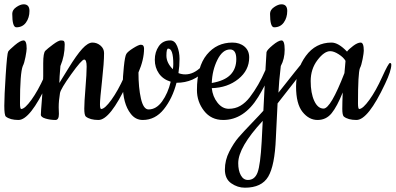

<svg xmlns="http://www.w3.org/2000/svg" viewBox="-20 -553 1840 893"><path d="M37 -489Q37 -507 56 -520Q75 -533 90 -533Q117 -533 117 -502Q117 -471 101 -448.5Q85 -426 56 -426Q37 -426 37 -489ZM66 5Q27 5 7 -11Q0 -18 0 -61Q0 -104 6.5 -204.5Q13 -305 18 -313Q23 -321 49 -343Q75 -365 89.5 -365Q104 -365 104 -327Q104 -317 98.5 -288Q93 -259 86 -246Q73 -213 73 -73Q73 -46 79 -46Q96 -47 126 -88.5Q156 -130 185.5 -195Q215 -260 221.5 -260Q228 -260 228 -252Q228 -224 199 -163Q120 5 66 5Z M253 -54 254 -23Q254 5 238 5Q214 5 192 -1.5Q170 -8 170 -19.5Q170 -31 175.5 -98.5Q181 -166 181 -200V-259Q181 -307 191 -317Q201 -327 226.5 -346Q252 -365 263.5 -365Q275 -365 278 -361Q281 -357 281 -346Q281 -293 261 -246Q256 -189 256 -167Q260 -173 298 -235Q336 -297 362.5 -326Q389 -355 410 -355Q431 -355 447.5 -341Q464 -327 464 -306Q464 -262 454.5 -176.5Q445 -91 445 -68.5Q445 -46 451 -46Q468 -47 498 -88.5Q528 -130 557.5 -195Q587 -260 593.5 -260Q600 -260 600 -252Q600 -224 571 -163Q492 5 438 5Q399 5 379 -11Q372 -18 372 -47.5Q372 -77 377.5 -143.5Q383 -210 383 -243Q383 -276 371.5 -276Q360 -276 311 -207.5Q262 -139 259 -120Q253 -85 253 -54Z M671 -44Q707 -44 734 -81.5Q761 -119 774 -173Q738 -184 719 -211.5Q700 -239 700 -275Q700 -311 718.5 -338Q737 -365 772 -365Q793 -365 804 -338.5Q815 -312 815 -279Q815 -246 810 -213Q825 -207 842 -207Q881 -207 917 -243Q935 -261 941.5 -261Q948 -261 948 -251Q948 -241 935 -227Q882 -168 801 -168Q782 -95 742 -45Q702 5 644 5Q610 5 588 -24Q551 -71 551 -162Q551 -193 556 -242Q561 -291 567.5 -302Q574 -313 599.5 -329Q625 -345 635 -345Q650 -345 650 -327Q650 -276 624 -216Q624 -145 635.5 -94.5Q647 -44 671 -44ZM762 -327Q754 -327 754 -294Q754 -261 784 -231Q786 -243 786 -255Q786 -327 762 -327Z M1018 5Q962 5 929 -37.5Q896 -80 896 -134Q896 -243 942 -299Q988 -355 1061 -355Q1095 -355 1117 -336.5Q1139 -318 1139 -286Q1139 -226 1088.5 -185.5Q1038 -145 965 -143Q969 -104 991.5 -75.5Q1014 -47 1044 -47Q1074 -47 1098 -61Q1122 -75 1142 -101Q1184 -156 1214 -226Q1222 -244 1226.5 -252Q1231 -260 1236.5 -260Q1242 -260 1242 -252Q1242 -202 1181 -102Q1115 5 1018 5ZM965 -167Q1024 -177 1051.5 -205Q1079 -233 1079 -278Q1079 -323 1050 -323Q1015 -323 991 -274.5Q967 -226 965 -167Z M1205 -38Q1218 -300 1219.5 -310Q1221 -320 1248 -342.5Q1275 -365 1289.5 -365Q1304 -365 1304 -322Q1304 -279 1286 -246Q1277 -170 1275 -122Q1373 -246 1379.5 -253Q1386 -260 1391 -260Q1401 -260 1401 -250Q1401 -244 1397 -237Q1365 -190 1271 -72Q1265 47 1263 90Q1258 217 1227.5 268.5Q1197 320 1119 320Q1085 320 1055.5 299.5Q1026 279 1026 235.5Q1026 192 1046.5 152Q1067 112 1089.5 86Q1112 60 1151.5 19Q1191 -22 1205 -38ZM1202 9Q1088 132 1088 206Q1088 240 1100 262Q1112 284 1133 284Q1165 284 1178 249Q1191 214 1197 107ZM1236 -489Q1236 -507 1255 -520Q1274 -533 1289 -533Q1316 -533 1316 -502Q1316 -471 1300 -448.5Q1284 -426 1255 -426Q1236 -426 1236 -489Z M1638 5Q1599 5 1579 -11Q1572 -18 1572 -46.5Q1572 -75 1574 -123Q1548 -58 1522.5 -26.5Q1497 5 1457 5Q1417 5 1387 -32.5Q1357 -70 1357 -150.5Q1357 -231 1402.5 -293Q1448 -355 1522 -355Q1554 -355 1594 -313Q1602 -324 1622.5 -339.5Q1643 -355 1657.5 -355Q1672 -355 1672 -317Q1672 -307 1666.5 -278Q1661 -249 1654 -236Q1645 -213 1645 -73Q1645 -46 1651 -46Q1668 -47 1698 -88.5Q1728 -130 1757.5 -195Q1787 -260 1793.5 -260Q1800 -260 1800 -252Q1800 -224 1771 -163Q1692 5 1638 5ZM1516 -315Q1488 -315 1456.5 -273.5Q1425 -232 1425 -176Q1425 -120 1441.5 -84Q1458 -48 1485 -48Q1518 -48 1582 -213Q1583 -221 1584.5 -240.5Q1586 -260 1587 -270Q1578 -286 1555.5 -300.5Q1533 -315 1516 -315Z"/></svg>

Font: Cookie
Style: Regular
Weight: 400
Designer: Ania Kruk
Foundry: Ania Kruk
Version: Version 1.004